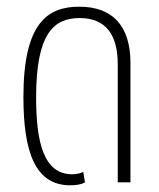

<svg xmlns="http://www.w3.org/2000/svg" viewBox="-20 -545 474 574"><path d="M190 9C206 9 223 7 234 0L229 -31C221 -27 208 -24 196 -24C110 -24 88 -121 88 -254C88 -444 140 -491 218 -491C298 -491 332 -439 332 -353V0H370V-357C370 -467 317 -525 217 -525C121 -525 50 -475 50 -255C50 -91 85 9 190 9Z"/></svg>

Font: Noto Sans Thai UI ExtCond ExtLt
Style: Regular
Weight: 200
Width: 2
Designer: Monotype Design Team
Foundry: Monotype Imaging Inc.
Version: Version 2.000